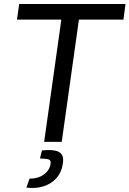

<svg xmlns="http://www.w3.org/2000/svg" viewBox="-20 -710 648 961"><path d="M386 -690 289 0H201L298 -690ZM608 -690 598 -612H65L76 -690ZM190 43Q229 39 254 43.5Q279 48 289.5 64Q300 80 294 112Q288 153 262.5 181.5Q237 210 198 222.5Q159 235 112 229L128 184Q169 185 198.5 164Q228 143 233 111Q236 94 226 89Q216 84 180 83Z"/></svg>

Font: Exo 2
Style: Italic
Weight: 400
Italic angle: -8°
Designer: Natanael Gama
Foundry: Natanael Gama
Version: Version 2.010